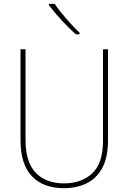

<svg xmlns="http://www.w3.org/2000/svg" viewBox="-20 -971 669 1001"><path d="M543 -239Q543 -151 513.5 -96Q484 -41 432 -15.5Q380 10 314 10Q205 10 146 -52.5Q87 -115 87 -240V-714H113V-243Q113 -126 166 -70.5Q219 -15 315 -15Q405 -15 461 -67.5Q517 -120 517 -236V-714H543ZM265 -951Q289 -915 326 -873Q363 -831 395 -800V-792H376Q340 -823 300.5 -866Q261 -909 235 -944V-951Z"/></svg>

Font: Noto Sans Lao Looped SemiCondensed Thin
Style: Regular
Weight: 100
Width: 4
Designer: Mark Frömberg, Ben Mitchell
Foundry: The Fontpad Ltd
Version: Version 1.002; ttfautohint (v1.8.4.7-5d5b)